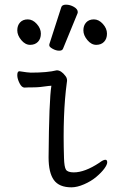

<svg xmlns="http://www.w3.org/2000/svg" viewBox="-20 -784 540 822"><path d="M242 -752Q245 -764 262.5 -764Q280 -764 296.5 -754.5Q313 -745 313 -732Q313 -729 312 -727L250 -576Q247 -567 233.5 -567Q220 -567 205.5 -575Q191 -583 191 -589.5Q191 -596 192 -597ZM438 -640Q438 -618 425.5 -605Q413 -592 392 -592Q371 -592 354 -612.5Q337 -633 337 -654Q337 -675 349 -688Q361 -701 382 -701Q403 -701 420.5 -681.5Q438 -662 438 -640ZM155 -640Q155 -618 142.5 -605Q130 -592 109 -592Q88 -592 71 -612.5Q54 -633 54 -654Q54 -675 66 -688Q78 -701 99 -701Q120 -701 137.5 -681.5Q155 -662 155 -640ZM200 -417 188 -416Q149 -410 123.5 -410Q98 -410 85 -409Q73 -409 63.5 -428Q54 -447 54 -462Q54 -479 63 -479Q101 -473 112 -473Q183 -473 223 -483Q242 -483 260 -459Q270 -447 266 -430Q248 -297 254 -108Q255 -69 262.5 -57.5Q270 -46 296 -46Q343 -46 405 -87Q422 -100 431 -100Q439 -100 439 -89Q439 -79 426.5 -62Q414 -45 392 -26.5Q370 -8 340 5Q310 18 286 18Q233 18 210.5 -13.5Q188 -45 188 -110Q190 -356 200 -417Z"/></svg>

Font: Moon Stars Kai HW
Style: Regular
Weight: 400
Designer: GuiWonder
Version: Version 1.101